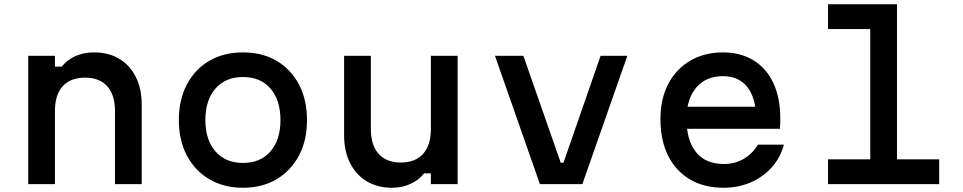

<svg xmlns="http://www.w3.org/2000/svg" viewBox="-20 -868 4540 905"><path d="M113 0V-605H239V-554H271Q296 -586 335.5 -603.5Q375 -621 422 -621Q492 -621 542 -591Q592 -561 620 -505.5Q648 -450 648 -375V0H522V-345Q522 -421 485.5 -461.5Q449 -502 381 -502Q312 -502 275.5 -461.5Q239 -421 239 -345V0Z M1125 17Q1035 17 967 -23Q899 -63 861 -134.5Q823 -206 823 -302Q823 -398 861 -470Q899 -542 967 -581.5Q1035 -621 1125 -621Q1216 -621 1283.5 -581.5Q1351 -542 1389 -470Q1427 -398 1427 -302Q1427 -206 1389 -134.5Q1351 -63 1283.5 -23Q1216 17 1125 17ZM1125 -100Q1208 -100 1255 -154.5Q1302 -209 1302 -302Q1302 -396 1255 -450.5Q1208 -505 1125 -505Q1043 -505 995.5 -450.5Q948 -396 948 -302Q948 -209 995.5 -154.5Q1043 -100 1125 -100Z M2137 -605V0H2011V-51H1979Q1954 -19 1914.5 -1Q1875 17 1828 17Q1759 17 1708.5 -13.5Q1658 -44 1630 -99.5Q1602 -155 1602 -230V-605H1728V-260Q1728 -184 1764.5 -143Q1801 -102 1869 -102Q1938 -102 1974.5 -143Q2011 -184 2011 -260V-605Z M2313 -605H2447L2623 -101H2636L2811 -605H2937L2725 0H2525Z M3192 -365H3585L3544 -307Q3544 -404 3503.5 -456.5Q3463 -509 3388 -509Q3307 -509 3261.5 -455Q3216 -401 3216 -307Q3216 -206 3261 -150.5Q3306 -95 3392 -95Q3444 -95 3485 -119Q3526 -143 3553 -186H3675Q3658 -124 3617 -78.5Q3576 -33 3518 -8Q3460 17 3390 17Q3299 17 3232 -22.5Q3165 -62 3129 -134.5Q3093 -207 3093 -307Q3093 -402 3130 -472.5Q3167 -543 3233.5 -582Q3300 -621 3388 -621Q3471 -621 3532 -583.5Q3593 -546 3625.5 -476Q3658 -406 3658 -308Q3658 -296 3657.5 -284Q3657 -272 3656 -261H3192Z M3883 -848H4208V-117H4407V0H3883V-117H4082V-731H3883Z"/></svg>

Font: Martian Mono SemiExpanded Medium
Style: Regular
Weight: 500
Width: 6
Designer: Roman Shamin
Foundry: Evil Martians
Version: Version 1.000